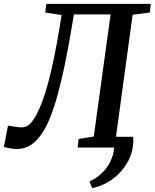

<svg xmlns="http://www.w3.org/2000/svg" viewBox="-52 -763 800 993"><path d="M637 -55.5Q640.5 -1 622.8 44Q605 89 573.5 123.8Q542 158.5 503 180.5Q464 202.5 424.5 210L411 175.5Q453 156.5 484 123.2Q515 90 529.8 45Q544.5 0 537.5 -55.5ZM330 -688.5 318 -616Q302 -519.5 284.2 -433.2Q266.5 -347 246.5 -274Q226.5 -201 203 -144.5Q174.5 -75.5 133 -34Q91.5 7.5 35.5 7.5Q20 7.5 4.8 5Q-10.5 2.5 -32 -3L-10.5 -113.5Q7 -110.5 21.8 -108.2Q36.5 -106 50 -104.5Q79.5 -101.5 98.8 -118.2Q118 -135 135.5 -168.5Q153 -200.5 168.8 -243.8Q184.5 -287 199.2 -342.8Q214 -398.5 228 -467.5Q242 -536.5 256 -620L266.5 -685.5L182 -698L187.5 -743H728L722.5 -698L634 -687L548 -57L630.5 -40L626 0H349.5L354.5 -44L433 -57L520 -688.5Z"/></svg>

Font: Merriweather 20pt Medium
Style: Italic
Weight: 500
Italic angle: -7.8°
Version: Version 2.101